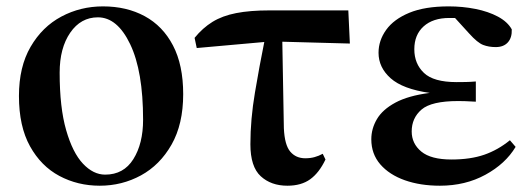

<svg xmlns="http://www.w3.org/2000/svg" viewBox="-20 -572 1686 608"><path d="M295.9 16.1Q226.1 16.1 168 -14.9Q109.9 -45.9 75 -108.9Q40 -171.9 40 -268.1Q40 -360.4 76.9 -423.8Q113.8 -487.3 174.3 -519.5Q234.9 -551.8 306.2 -551.8Q380.9 -551.8 438.2 -520.8Q495.6 -489.7 527.8 -428Q560.1 -366.2 560.1 -273.9Q560.1 -178.7 523.2 -114Q486.3 -49.3 426.3 -16.6Q366.2 16.1 295.9 16.1ZM313 -19Q371.6 -19 402.3 -68.1Q433.1 -117.2 433.1 -192.9Q433.1 -346.7 392.3 -431.9Q351.6 -517.1 290 -517.1Q235.8 -517.1 202.4 -468.5Q168.9 -419.9 168.9 -341.8Q168.9 -231.4 189.5 -159.9Q210 -88.4 242.7 -53.7Q275.4 -19 313 -19Z M890.1 16.1Q838.4 16.1 805.7 -13.9Q772.9 -43.9 772.9 -115.2Q772.9 -193.8 787.4 -279.3Q801.8 -364.7 816.9 -439L603 -419.9L596.2 -452.1Q621.6 -483.4 652.8 -502.7Q684.1 -522 727.8 -530.5Q771.5 -539.1 834 -539.1H1083L1087.9 -434.1L874 -439.9L878.9 -166Q881.3 -112.8 899.2 -91.8Q917 -70.8 946.8 -70.8Q962.9 -70.8 976.1 -74.5Q989.3 -78.1 1002 -85L1010.7 -66.9Q990.7 -24.9 962.4 -4.4Q934.1 16.1 890.1 16.1Z M1373 16.1Q1311 16.1 1262 -1.2Q1212.9 -18.6 1184.3 -51.5Q1155.8 -84.5 1155.8 -130.9Q1155.8 -164.6 1173.6 -194.8Q1191.4 -225.1 1232.2 -247.1Q1272.9 -269 1340.8 -277.8Q1255.4 -290 1217 -324.2Q1178.7 -358.4 1178.7 -404.8Q1178.7 -443.8 1202.9 -477.5Q1227.1 -511.2 1276.1 -531.5Q1325.2 -551.8 1400.9 -551.8Q1444.8 -551.8 1485.6 -543.7Q1526.4 -535.6 1556.9 -519.3Q1587.4 -502.9 1600.6 -479Q1601.6 -452.6 1588.1 -437.7Q1574.7 -422.9 1549.8 -422.9Q1527.8 -422.9 1510 -429.7Q1492.2 -436.5 1465.8 -465.8L1420.9 -515.1H1402.8Q1351.1 -515.1 1321.5 -488.5Q1292 -461.9 1292 -416Q1292 -370.1 1322.5 -341.1Q1353 -312 1425.8 -312Q1440.9 -312 1454.6 -312.3Q1468.3 -312.5 1486.8 -314V-250Q1463.4 -251.5 1451.7 -251.7Q1439.9 -252 1430.7 -252Q1346.2 -252 1314.9 -225.1Q1283.7 -198.2 1283.7 -155.8Q1283.7 -117.2 1314.2 -92Q1344.7 -66.9 1409.7 -66.9Q1469.7 -66.9 1513.4 -82Q1557.1 -97.2 1594.7 -127.9L1612.8 -106.9Q1580.6 -53.2 1517.1 -18.6Q1453.6 16.1 1373 16.1Z"/></svg>

Font: Source Han Serif TW
Style: Bold
Weight: 700
Designer: Ryoko NISHIZUKA Ë•øÂ°öÊ∂ºÂ≠ê (kana & ideographs); Frank Grie√ühammer (Latin, Greek & Cyrillic); Wenlong ZHANG Âº†ÊñáÈæô 
Foundry: Adobe
Version: Version 2.003;hotconv 1.1.1;makeotfexe 2.6.0